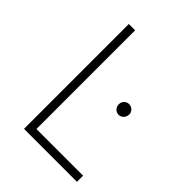

<svg xmlns="http://www.w3.org/2000/svg" viewBox="-202 -802 905 905"><g transform="rotate(45 250.5 -349.5)"><path d="M120 -699V0H473V-41H162V-699ZM388 -433C369 -433 354 -418 354 -399C354 -378 369 -362 388 -362C407 -362 423 -378 423 -399C423 -418 407 -433 388 -433Z"/></g></svg>

Font: Montserrat ExtraLight
Style: Regular
Weight: 250
Designer: Julieta Ulanovsky
Foundry: Julieta Ulanovsky
Version: Version 4.000